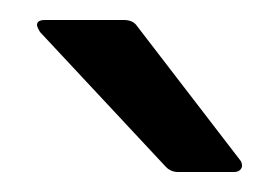

<svg xmlns="http://www.w3.org/2000/svg" viewBox="-20 -783 279 192"><path d="M158 -611Q151 -611 146 -616L20 -751Q17 -756 17 -758Q17 -763 25 -763H104Q113 -763 117 -757L220 -623Q222 -621 222 -617Q222 -615 220 -613Q218 -611 214 -611Z"/></svg>

Font: Open Sauce Two
Style: Regular
Weight: 400
Designer: Alfredo Marco Pradil
Foundry: Creative Sauce Fz LLC
Version: Version 1.477